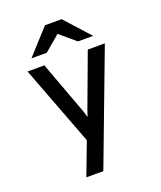

<svg xmlns="http://www.w3.org/2000/svg" viewBox="-165 -835 947 1132"><g transform="rotate(-20 308.0 -269.0)"><path d="M178 194 255.5 -11 65.5 -511H171L291 -186.5Q295 -175 299 -162.5Q303 -150 306.5 -137.5Q310.5 -150.5 314.5 -162.8Q318.5 -175 323 -186.5L443.5 -511H550.5L284.5 194ZM113.5 -576 255.5 -732H360L501 -576H405.5L307.5 -659L209.5 -576Z"/></g></svg>

Font: Overpass Mono Light SemiBold
Style: Regular
Weight: 600
Monospace: yes
Version: Version 4.000